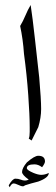

<svg xmlns="http://www.w3.org/2000/svg" viewBox="-20 -708 228 786"><path d="M148.4 -261.7Q148.4 -226.6 136.7 -187.5Q128.9 -171.9 109.4 -132.8L97.7 -140.6Q101.6 -148.4 101.6 -168Q101.6 -187.5 101.6 -187.5Q101.6 -234.4 95.7 -318.4Q89.8 -402.3 78.1 -488.3Q74.2 -546.9 62.5 -601.6Q74.2 -621.1 84 -644.5Q93.8 -668 105.5 -687.5Q113.3 -636.7 123 -548.8Q132.8 -460.9 140.6 -390.6Q148.4 -300.8 148.4 -261.7ZM179.7 0Q179.7 19.5 136.7 35.2Q105.5 43 82 50.8Q78.1 54.7 74.2 54.7Q66.4 54.7 54.7 48.8Q43 43 35.2 43Q27.3 43 19.5 58.6L15.6 50.8Q31.2 23.4 43 23.4Q54.7 23.4 64.5 27.3Q74.2 31.2 82 31.2Q89.8 31.2 97.7 27.3Q70.3 7.8 70.3 -3.9Q70.3 -19.5 89.8 -43Q121.1 -70.3 136.7 -70.3Q164.1 -70.3 164.1 -46.9Q164.1 -39.1 152.3 -23.4Q136.7 -35.2 121.1 -35.2Q89.8 -35.2 89.8 -19.5Q89.8 -11.7 117.2 0Q136.7 7.8 148.4 7.8Q164.1 7.8 179.7 0Z"/></svg>

Font: 和音 by 宁静之雨，公众号njzyshare
Style: Regular
Weight: 400
Designer: Steve Matteson
Foundry: Ascender Corporation
Version: Version 6.00;June 8, 2018;FontCreator 11.0.0.2388 32-bit